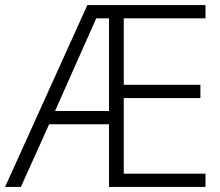

<svg xmlns="http://www.w3.org/2000/svg" viewBox="-21 -734 863 754"><path d="M786 0V-52H465V-349H766V-401H465V-662H786V-714H322L-1 0H61L172 -246H407V0ZM195 -298 357 -662H407V-298Z"/></svg>

Font: Noto Sans Malayalam Light
Style: Regular
Weight: 300
Designer: Jelle Bosma - Monotype Design Team
Foundry: Monotype Imaging Inc.
Version: Version 2.104